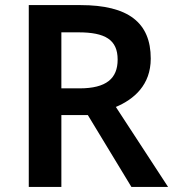

<svg xmlns="http://www.w3.org/2000/svg" viewBox="-20 -734 686 754"><path d="M296 -714H93V0H221V-282H325L496 0H640L435 -314C506 -344 572 -400 572 -504C572 -645 484 -714 296 -714ZM288 -607C393 -607 442 -578 442 -500C442 -426 398 -387 292 -387H221V-607Z"/></svg>

Font: Noto Sans Gurmukhi SemiBold
Style: Regular
Weight: 600
Designer: Jelle Bosma - Monotype Design Team
Foundry: Monotype Imaging Inc.
Version: Version 2.004